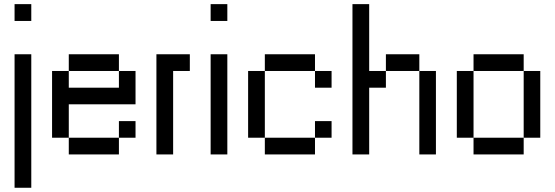

<svg xmlns="http://www.w3.org/2000/svg" viewBox="-20 -740 2659 920"><path d="M129.9 159.7H49.8V-480H129.9ZM129.9 -639.6H49.8V-720.2H129.9Z M549.8 0H309.6V-80.1H549.8ZM629.4 -80.1H549.8V-159.7H629.4ZM549.8 -399.9H309.6V-480H549.8ZM629.4 -240.2H309.6V-80.1H229.5V-399.9H309.6V-319.8H549.8V-399.9H629.4Z M729.5 -480H889.6V-399.9H809.6V0H729.5Z M1069.3 0H989.3V-480H1069.3ZM1069.3 -639.6H989.3V-720.2H1069.3Z M1568.8 -80.1H1489.3V-159.7H1568.8ZM1249 -80.1H1168.9V-399.9H1249ZM1489.3 0H1249V-80.1H1489.3ZM1489.3 -399.9H1249V-480H1489.3ZM1568.8 -319.8H1489.3V-399.9H1568.8Z M1749 -720.2V-399.9H1829.1V-319.8H1749V0H1668.9V-720.2ZM1989.3 -399.9H1829.1V-480H1989.3ZM2068.8 0H1989.3V-399.9H2068.8Z M2489.3 0H2249V-80.1H2489.3ZM2249 -80.1H2168.9V-399.9H2249ZM2489.3 -399.9H2249V-480H2489.3ZM2568.8 -80.1H2489.3V-399.9H2568.8Z"/></svg>

Font: W95FA
Style: Regular
Weight: 400
Designer: FontsArena.com
Foundry: Alina Sava
Version: Version 1.002;Fontself Maker 3.4.0